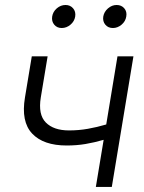

<svg xmlns="http://www.w3.org/2000/svg" viewBox="-20 -738 567 758"><path d="M243.2 -163.6Q151.4 -163.6 106.9 -210.7Q62.5 -257.8 78.6 -353.5L105.5 -515.6H168L141.1 -353.5Q129.9 -285.6 160.9 -254.4Q191.9 -223.1 252.4 -223.1Q291 -223.1 326.9 -229.5Q362.8 -235.8 399.4 -246.6L443.8 -515.6H506.8L421.4 0H358.4L389.2 -186Q352.1 -175.3 317.1 -169.4Q282.2 -163.6 243.2 -163.6ZM223.6 -627.4Q205.1 -627.4 194.1 -640.6Q183.1 -653.8 186 -672.9Q189 -691.9 204.3 -705.1Q219.7 -718.3 238.8 -718.3Q257.3 -718.3 268.6 -705.1Q279.8 -691.9 276.9 -672.9Q273.9 -653.8 258.3 -640.6Q242.7 -627.4 223.6 -627.4ZM425.8 -627.4Q406.7 -627.4 395.8 -640.6Q384.8 -653.8 387.7 -672.9Q391.1 -691.9 406.5 -705.1Q421.9 -718.3 440.4 -718.3Q459.5 -718.3 470.7 -705.1Q481.9 -691.9 478.5 -672.9Q475.6 -653.8 460 -640.6Q444.3 -627.4 425.8 -627.4Z"/></svg>

Font: Inter Display Light
Style: Italic
Weight: 300
Italic angle: -9.39999°
Designer: Rasmus Andersson
Foundry: rsms
Version: Version 4.000;git-a52131595